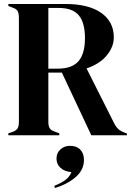

<svg xmlns="http://www.w3.org/2000/svg" viewBox="-20 -680 668 965"><path d="M618 -9V0H439L291 -315H223V-68Q223 -47 229.5 -36Q236 -25 254 -19L278 -10V0H22V-10L43 -17Q62 -24 68.5 -35Q75 -46 75 -68V-310V-350V-591Q75 -612 69 -623.5Q63 -635 45 -641L22 -650V-660H308Q425 -660 488.5 -615.5Q552 -571 552 -492Q552 -445 517 -402Q482 -359 415 -336L554 -60Q563 -42 574.5 -31.5Q586 -21 605 -14ZM407 -488Q407 -566 376 -603Q345 -640 276 -640H223V-335H271Q342 -335 374.5 -372.5Q407 -410 407 -488ZM402 124Q402 173 361.5 209Q321 245 256 265L253 254Q290 239 310 223.5Q330 208 339 185Q304 182 284 163.5Q264 145 264 117Q264 89 283.5 71Q303 53 332 53Q365 53 383.5 72Q402 91 402 124Z"/></svg>

Font: DeepMind Serif Display
Style: Regular
Weight: 800
Designer: Frank Grießhammer / Modifications: Colophon Foundry
Foundry: Colophon Foundry
Version: Version 5.002